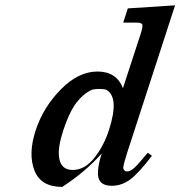

<svg xmlns="http://www.w3.org/2000/svg" viewBox="-20 -698 687 732"><path d="M332.5 -356.4Q296.9 -342.3 264.6 -297.4Q240.7 -261.2 220.5 -198.7Q200.2 -136.2 205.1 -99.1Q211.4 -49.8 257.6 -50Q303.7 -50.3 340.1 -96.7Q376.5 -143.1 395.5 -202.6Q436.5 -329.1 383.8 -356.4Q372.6 -358.9 358.6 -358.9Q344.7 -358.9 332.5 -356.4ZM405.8 10.3Q349.6 10.3 353.5 -44.9Q355 -73.2 367.7 -112.8Q304.7 -42 217.3 14.6Q135.3 14.6 111.1 -48.6Q86.9 -111.8 115.7 -200.2Q144.5 -288.6 211.7 -356.9Q278.8 -425.3 351.6 -425.3Q424.3 -425.3 448.7 -361.8L516.1 -568.4Q524.9 -595.7 522.7 -603.8Q520.5 -611.8 500 -611.8H449.7L467.3 -666L647.5 -677.7L464.8 -115.7Q453.1 -79.6 449.7 -58.6Q449.7 -53.2 453.9 -48.8Q458 -44.4 465.3 -44.4Q483.4 -44.4 514.2 -81.5L543.5 -115.7L559.1 -104Q510.3 -39.6 477.5 -14.6Q444.8 10.3 405.8 10.3Z"/></svg>

Font: RIT Rachana
Style: Bold Italic
Weight: 700
Designer: Hussain KH
Version: 1.4.7